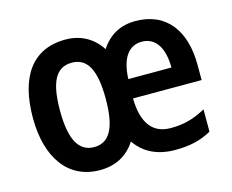

<svg xmlns="http://www.w3.org/2000/svg" viewBox="-84 -671 967 800"><g transform="rotate(-15 400.0 -271.5)"><path d="M557 -552C494 -552 444 -526 408 -471C373 -525 320 -553 256 -553C112 -553 41 -448 41 -272C41 -99 120 10 256 10C322 10 375 -17 410 -72C448 -17 505 10 581 10C643 10 691 -1 737 -27V-123C687 -96 645 -83 586 -83C509 -83 467 -134 465 -243H761V-309C761 -455 692 -552 557 -552ZM561 -462C623 -462 653 -407 653 -326H467C471 -420 507 -462 561 -462ZM257 -453C325 -453 355 -393 355 -272C355 -149 325 -89 257 -89C189 -89 158 -151 158 -272C158 -394 187 -453 257 -453Z"/></g></svg>

Font: Noto Sans Sinhala UI Condensed SemiBold
Style: Regular
Weight: 600
Width: 3
Designer: Jelle Bosma - Monotype Design Team
Foundry: Monotype Imaging Inc.
Version: Version 2.006